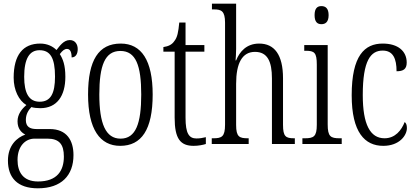

<svg xmlns="http://www.w3.org/2000/svg" viewBox="-20 -780 2254 1040"><path d="M185 240C313 240 378 170 378 60C378 -18 343 -81 249 -81H178C141 -81 120 -94 120 -130C120 -163 135 -184 150 -200C161 -196 184 -194 198 -194C289 -194 334 -261 334 -364C334 -427 321 -460 304 -487C319 -507 330 -515 343 -515C360 -515 368 -498 368 -469C390 -469 401 -488 401 -514C401 -540 387 -563 358 -563C324 -563 302 -529 286 -509C266 -529 236 -544 198 -544C104 -544 54 -482 54 -359C54 -292 82 -235 123 -211C98 -190 75 -161 75 -123C75 -82 96 -62 117 -51C72 -35 23 7 23 90C23 182 74 240 185 240ZM195 -229C137 -229 111 -275 111 -364C111 -463 140 -508 194 -508C252 -508 278 -467 278 -365C278 -273 254 -229 195 -229ZM186 203C104 203 75 151 75 86C75 11 118 -29 167 -29H237C301 -29 326 2 326 68C326 144 290 203 186 203Z M631 10C746 10 807 -77 807 -268C807 -453 746 -544 634 -544C514 -544 457 -454 457 -268C457 -79 522 10 631 10ZM633 -29C552 -29 518 -111 518 -268C518 -425 548 -504 632 -504C716 -504 745 -425 745 -268C745 -112 716 -29 633 -29Z M1029 10C1055 10 1079 5 1095 0V-37C1077 -33 1064 -30 1044 -30C1004 -30 985 -57 985 -142V-500H1087V-536H985V-658H951C946 -606 941 -578 924 -557C912 -539 893 -529 865 -525V-500H926V-143C926 -28 957 10 1029 10Z M1127 0H1327V-31H1323C1277 -31 1259 -38 1259 -103V-326C1259 -438 1292 -499 1361 -499C1429 -499 1453 -447 1453 -355V0H1577V-31H1573C1528 -31 1513 -40 1513 -104V-356C1513 -484 1466 -544 1384 -544C1315 -544 1278 -500 1259 -453H1256C1257 -465 1259 -492 1259 -515V-760H1128V-729H1140C1179 -729 1199 -720 1199 -657V-105C1199 -39 1181 -31 1135 -31H1127Z M1721 -649C1743 -649 1760 -661 1760 -698C1760 -735 1743 -747 1721 -747C1699 -747 1684 -735 1684 -698C1684 -661 1699 -649 1721 -649ZM1618 0H1831V-31H1820C1771 -31 1755 -40 1755 -106V-536H1628V-505H1636C1683 -505 1696 -495 1696 -430V-104C1696 -40 1679 -31 1631 -31H1618Z M2056 10C2144 10 2184 -47 2184 -86C2184 -103 2180 -113 2172 -119C2155 -75 2121 -31 2063 -31C1985 -31 1945 -106 1945 -265C1945 -453 1988 -506 2053 -506C2110 -506 2128 -461 2128 -394C2164 -394 2183 -405 2183 -441C2183 -503 2136 -544 2053 -544C1955 -544 1885 -479 1885 -264C1885 -63 1956 10 2056 10Z"/></svg>

Font: Noto Serif Thai ExtraCondensed Light
Style: Regular
Weight: 300
Width: 2
Designer: Monotype Design Team
Foundry: Monotype Imaging Inc.
Version: Version 2.002